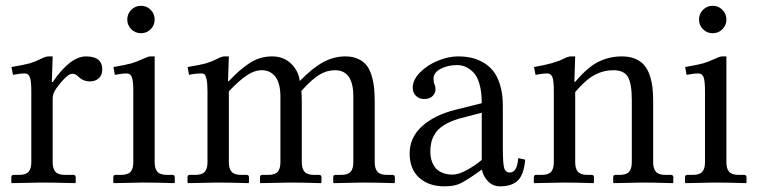

<svg xmlns="http://www.w3.org/2000/svg" viewBox="-20 -639 2650 671"><path d="M89.4 -71.8V-320.8Q89.4 -356.9 84.2 -369.6Q79.1 -382.3 66.9 -382.3Q49.3 -382.3 25.4 -377.4L20 -404.8Q65.9 -412.6 83.3 -417.5Q100.6 -422.4 123.5 -433.6Q140.1 -441.9 148.9 -441.9H164.1L161.1 -352.1H164.1Q225.6 -441.9 280.8 -441.9Q337.4 -441.9 337.4 -396Q337.4 -376.5 325.4 -365.5Q313.5 -354.5 293.9 -354.5Q270.5 -354.5 252.9 -372.1Q243.7 -381.3 232.9 -381.3Q213.9 -381.3 175.8 -328.6Q164.1 -312.5 164.1 -293.9V-71.8Q164.1 -49.3 173.8 -38.6Q183.6 -27.8 207 -27.8H236.3Q244.6 -27.8 244.6 -19.5V-1L242.7 1Q164.1 -1 125 -1L21.5 1L19.5 -1V-19.5Q19.5 -27.8 27.3 -27.8H46.4Q70.3 -27.8 79.8 -38.6Q89.4 -49.3 89.4 -71.8Z M438.7 -536.9Q424.8 -550.8 424.8 -570.8Q424.8 -590.8 438.7 -604.7Q452.6 -618.7 472.7 -618.7Q492.7 -618.7 506.6 -604.7Q520.5 -590.8 520.5 -570.8Q520.5 -550.8 506.6 -536.9Q492.7 -522.9 472.7 -522.9Q452.6 -522.9 438.7 -536.9ZM520.5 -71.8Q520.5 -49.3 530.3 -38.6Q540 -27.8 563.5 -27.8H582.5Q590.8 -27.8 590.8 -19.5V-1L588.9 1Q520.5 -1 481.4 -1L377.9 1L376 -1V-19.5Q376 -27.8 383.8 -27.8H402.8Q426.8 -27.8 436.3 -38.6Q445.8 -49.3 445.8 -71.8V-320.8Q445.8 -357.9 440.4 -370.1Q435.1 -382.3 423.3 -382.3Q405.8 -382.3 381.3 -377.4L376.5 -404.8Q421.9 -412.6 439.7 -417.7Q457.5 -422.9 480.5 -433.6Q498 -441.9 505.4 -441.9H520.5Z M1214.8 -71.8V-302.2Q1214.8 -393.6 1150.9 -393.6Q1121.6 -393.6 1095.5 -377.4Q1069.3 -361.3 1033.2 -321.3Q1034.7 -308.6 1034.7 -280.8V-71.8Q1034.7 -49.3 1044.4 -38.6Q1054.2 -27.8 1077.6 -27.8H1095.2Q1103.5 -27.8 1103.5 -19.5V-1L1101.6 1Q1034.7 -1 995.6 -1L890.6 1L888.7 -1V-19.5Q888.7 -27.8 896.5 -27.8H917Q940.9 -27.8 950.4 -38.6Q960 -49.3 960 -71.8V-300.3Q960 -348.1 942.4 -370.8Q924.8 -393.6 895 -393.6Q869.6 -393.6 843.3 -376.2Q816.9 -358.9 779.8 -319.8V-71.8Q779.8 -49.3 789.6 -38.6Q799.3 -27.8 822.8 -27.8H841.8Q850.1 -27.8 850.1 -19.5V-1L848.1 1Q779.8 -1 740.7 -1L637.2 1L635.3 -1V-19.5Q635.3 -27.8 643.1 -27.8H662.1Q686 -27.8 695.6 -38.6Q705.1 -49.3 705.1 -71.8V-320.8Q705.1 -348.1 701.9 -362.1Q698.7 -376 694.6 -379.2Q690.4 -382.3 682.6 -382.3Q662.1 -382.3 640.6 -377.4L635.7 -404.8Q682.1 -412.6 700.2 -417.7Q718.3 -422.9 739.7 -433.6Q755.4 -441.9 764.6 -441.9H779.8L776.9 -355.5H779.8Q800.3 -377 815.4 -390.4Q830.6 -403.8 849.6 -416.7Q868.7 -429.7 888.7 -435.8Q908.7 -441.9 931.2 -441.9Q970.7 -441.9 996.8 -417Q1022.9 -392.1 1027.8 -356Q1071.3 -400.9 1108.9 -421.4Q1146.5 -441.9 1187 -441.9Q1212.4 -441.9 1231.2 -433.3Q1250 -424.8 1261 -410.9Q1272 -397 1278.6 -375.2Q1285.2 -353.5 1287.4 -331.3Q1289.6 -309.1 1289.6 -279.8V-71.8Q1289.6 -49.3 1299.3 -38.6Q1309.1 -27.8 1332.5 -27.8H1351.6Q1359.9 -27.8 1359.9 -19.5V-1L1357.9 1Q1289.6 -1 1250.5 -1L1146.5 1L1144.5 -1V-19.5Q1144.5 -27.8 1152.3 -27.8H1171.4Q1195.8 -27.8 1205.3 -38.6Q1214.8 -49.3 1214.8 -71.8Z M1663.6 -245.1 1585 -224.6Q1553.2 -215.3 1532 -201.9Q1510.7 -188.5 1500.7 -172.4Q1490.7 -156.2 1487.3 -141.4Q1483.9 -126.5 1483.9 -107.4Q1483.9 -94.2 1487.3 -81.5Q1490.7 -68.8 1498.8 -56.4Q1506.8 -43.9 1523.2 -36.4Q1539.6 -28.8 1562 -28.8Q1582.5 -28.8 1611.6 -44.7Q1640.6 -60.5 1663.6 -80.1ZM1728 12.2Q1701.7 12.2 1684.8 -6.1Q1668 -24.4 1664.1 -46.4L1641.1 -30.3Q1604 -4.4 1584.5 3.9Q1564.9 12.2 1532.7 12.2Q1478.5 12.2 1445.1 -17.8Q1411.6 -47.9 1411.6 -102.5Q1411.6 -158.2 1454.6 -197.5Q1497.6 -236.8 1571.8 -255.4L1663.6 -278.3Q1663.6 -318.4 1655.3 -346.4Q1647 -374.5 1632.8 -387.7Q1618.7 -400.9 1605.2 -406.2Q1591.8 -411.6 1577.1 -411.6Q1545.9 -411.6 1520.5 -398.7Q1495.1 -385.7 1495.1 -364.3Q1495.1 -351.6 1498.5 -343.8Q1502 -337.9 1502 -325.7Q1502 -314 1491.9 -303.5Q1481.9 -293 1462.4 -293Q1444.8 -293 1433.6 -304Q1422.4 -314.9 1422.4 -332.5Q1422.4 -360.4 1448.5 -386.5Q1474.6 -412.6 1511.2 -427.2Q1547.9 -441.9 1580.1 -441.9Q1604 -441.9 1624.8 -437.7Q1645.5 -433.6 1666.7 -421.9Q1688 -410.2 1703.1 -391.6Q1718.3 -373 1727.8 -341.8Q1737.3 -310.5 1737.3 -269.5V-122.6Q1737.3 -71.8 1741.5 -54Q1745.6 -36.1 1761.7 -36.1Q1787.6 -36.1 1791 -86.4L1815.4 -81.1Q1811 -28.8 1789.8 -8.3Q1768.6 12.2 1728 12.2Z M2188 -71.8V-290.5Q2188 -346.2 2174.6 -369.9Q2161.1 -393.6 2123.5 -393.6Q2088.9 -393.6 2057.9 -377Q2026.9 -360.4 1990.2 -317.4V-71.8Q1990.2 -49.3 2000 -38.6Q2009.8 -27.8 2033.2 -27.8H2047.4Q2055.7 -27.8 2055.7 -19.5V-1L2053.7 1Q1990.2 -1 1951.2 -1L1847.7 1L1845.7 -1V-19.5Q1845.7 -27.8 1853.5 -27.8H1872.6Q1896.5 -27.8 1906 -38.6Q1915.5 -49.3 1915.5 -71.8V-320.8Q1915.5 -358.4 1910.2 -370.4Q1904.8 -382.3 1893.1 -382.3Q1875.5 -382.3 1851.6 -377.4L1846.2 -404.8Q1918 -417 1949.2 -433.6Q1965.8 -441.9 1975.1 -441.9H1990.2L1987.3 -353H1990.2Q2034.7 -405.3 2072.5 -423.6Q2110.4 -441.9 2153.3 -441.9Q2179.7 -441.9 2199.2 -433.8Q2218.8 -425.8 2230.7 -412.1Q2242.7 -398.4 2250 -377.7Q2257.3 -356.9 2260 -334.7Q2262.7 -312.5 2262.7 -283.7V-71.8Q2262.7 -49.3 2272.5 -38.6Q2282.2 -27.8 2305.7 -27.8H2324.7Q2333 -27.8 2333 -19.5V-1L2331.1 1Q2262.7 -1 2223.6 -1L2125 1L2123 -1V-19.5Q2123 -27.8 2130.9 -27.8H2145Q2168.9 -27.8 2178.5 -38.6Q2188 -49.3 2188 -71.8Z M2436.8 -536.9Q2422.9 -550.8 2422.9 -570.8Q2422.9 -590.8 2436.8 -604.7Q2450.7 -618.7 2470.7 -618.7Q2490.7 -618.7 2504.6 -604.7Q2518.6 -590.8 2518.6 -570.8Q2518.6 -550.8 2504.6 -536.9Q2490.7 -522.9 2470.7 -522.9Q2450.7 -522.9 2436.8 -536.9ZM2518.6 -71.8Q2518.6 -49.3 2528.3 -38.6Q2538.1 -27.8 2561.5 -27.8H2580.6Q2588.9 -27.8 2588.9 -19.5V-1L2586.9 1Q2518.6 -1 2479.5 -1L2376 1L2374 -1V-19.5Q2374 -27.8 2381.8 -27.8H2400.9Q2424.8 -27.8 2434.3 -38.6Q2443.8 -49.3 2443.8 -71.8V-320.8Q2443.8 -357.9 2438.5 -370.1Q2433.1 -382.3 2421.4 -382.3Q2403.8 -382.3 2379.4 -377.4L2374.5 -404.8Q2419.9 -412.6 2437.7 -417.7Q2455.6 -422.9 2478.5 -433.6Q2496.1 -441.9 2503.4 -441.9H2518.6Z"/></svg>

Font: Libertinage
Style: b
Weight: 400
Designer: OSP
Foundry: OSP
Version: Version 1.0; 2008; OFL relea